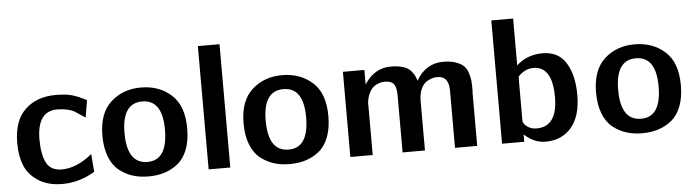

<svg xmlns="http://www.w3.org/2000/svg" viewBox="-45 -874 3873 1069"><g transform="rotate(-5 1891.5 -339.5)"><path d="M35 -237Q35 -364 100.5 -425.5Q166 -487 271 -487Q325 -487 359.5 -478Q394 -469 443 -443L427 -347Q416 -354 394 -369Q372 -384 361.5 -389.5Q351 -395 327 -400.5Q303 -406 272 -406Q162 -406 160 -251Q160 -164 184 -117.5Q208 -71 270 -71Q354 -71 440 -142L448 -42Q361 10 267 10Q186 10 132 -25Q78 -60 56.5 -113.5Q35 -167 35 -237Z M511 -238Q511 -363 578.5 -425Q646 -487 748 -487Q849 -487 917 -426Q985 -365 985 -238Q985 -170 966 -120.5Q947 -71 913 -43.5Q879 -16 838 -3Q797 10 748 10Q700 10 660 -2.5Q620 -15 585 -42.5Q550 -70 530.5 -120Q511 -170 511 -238ZM635 -242Q635 -71 749 -71Q861 -71 861 -242Q861 -409 748 -409Q635 -409 635 -242Z M1084 0V-689H1205V0Z M1300 -238Q1300 -363 1367.5 -425Q1435 -487 1537 -487Q1638 -487 1706 -426Q1774 -365 1774 -238Q1774 -170 1755 -120.5Q1736 -71 1702 -43.5Q1668 -16 1627 -3Q1586 10 1537 10Q1489 10 1449 -2.5Q1409 -15 1374 -42.5Q1339 -70 1319.5 -120Q1300 -170 1300 -238ZM1424 -242Q1424 -71 1538 -71Q1650 -71 1650 -242Q1650 -409 1537 -409Q1424 -409 1424 -242Z M1876 0V-476H1996V-395Q2052 -482 2144 -482Q2185 -482 2214 -472.5Q2243 -463 2257.5 -444.5Q2272 -426 2276 -417Q2280 -408 2286 -391Q2339 -483 2437 -483Q2479 -483 2508 -472.5Q2537 -462 2552 -447Q2567 -432 2575 -406.5Q2583 -381 2584.5 -362Q2586 -343 2586 -312Q2586 -309 2585.5 -304.5Q2585 -300 2585 -298V0H2461V-319Q2461 -394 2409 -400Q2381 -404 2355 -392Q2297 -370 2293 -283V0H2168V-319Q2168 -356 2157.5 -376.5Q2147 -397 2117 -400Q2090 -404 2062 -392Q2034 -381 2018 -351Q2002 -321 2000 -283Q2000 -281 2001 -280V0Z M2724 0V-689H2846V-427Q2905 -482 2992 -482Q3081 -482 3123 -413Q3165 -344 3165 -235Q3165 -115 3111 -52.5Q3057 10 2967 10Q2903 10 2848 -41V0ZM2848 -113Q2853 -97 2873.5 -82.5Q2894 -68 2923 -68Q3040 -68 3040 -233Q3040 -405 2934 -405Q2887 -405 2849 -365Q2848 -356 2848 -337V-163Z M3270 -238Q3270 -363 3337.5 -425Q3405 -487 3507 -487Q3608 -487 3676 -426Q3744 -365 3744 -238Q3744 -170 3725 -120.5Q3706 -71 3672 -43.5Q3638 -16 3597 -3Q3556 10 3507 10Q3459 10 3419 -2.5Q3379 -15 3344 -42.5Q3309 -70 3289.5 -120Q3270 -170 3270 -238ZM3394 -242Q3394 -71 3508 -71Q3620 -71 3620 -242Q3620 -409 3507 -409Q3394 -409 3394 -242Z"/></g></svg>

Font: Coval
Style: Bold
Weight: 700
Foundry: Context Ltd
Version: Version 001.000